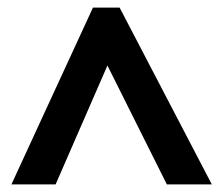

<svg xmlns="http://www.w3.org/2000/svg" viewBox="-20 -738 583 504"><path d="M10 -254 224 -718H294L536 -254H418L262 -566L126 -254Z"/></svg>

Font: Noto Sans Lao
Style: Bold
Weight: 700
Designer: Monotype Design Team
Foundry: Monotype Imaging Inc.
Version: Version 2.003